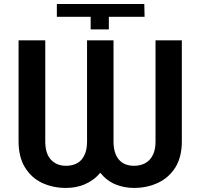

<svg xmlns="http://www.w3.org/2000/svg" viewBox="-20 -918 990 948"><path d="M641.3 9.9Q592.7 9.9 549.7 -7.8Q506.7 -25.6 475.1 -65Q458.5 -45.1 439.1 -31.1Q419.7 -17 398.1 -7.8Q376.4 1.4 353.2 5.7Q329.9 9.9 305.8 9.9Q241.1 9.9 187.9 -14.9Q134.6 -39.8 102.3 -93Q71.7 -144.5 71.7 -219.5V-718.8H203.5V-219.5Q203.5 -159.8 231.5 -129.6Q259.6 -99.4 305.8 -99.4Q328.8 -99.4 348 -106.4Q367.2 -113.3 380.9 -128Q394.5 -142.8 402.2 -165.3Q409.8 -187.9 409.8 -219.5V-718.8H540.5V-219.5Q540.5 -188.6 547.8 -165.8Q555 -143.1 568.4 -128.4Q581.7 -113.6 600.3 -106.5Q619 -99.4 641.3 -99.4Q664.4 -99.4 683.9 -106.5Q703.5 -113.6 717.7 -128.2Q731.9 -142.8 739.9 -165.5Q747.9 -188.2 747.9 -219.5V-718.8H877.8V-219.5Q877.8 -144.2 846.9 -93Q813.6 -39.8 759.2 -14.9Q706 9.9 641.3 9.9ZM517.4 -772.7H427.6V-835.2H260.7V-898.4H692.5L693.9 -835.2H517.4Z"/></svg>

Font: Linik Sans SemiBold
Style: Regular
Weight: 600
Designer: Fonts by Rasmus Andersson / Changes by Cristiano Sobral with parts from Marc Monis
Foundry: rsms
Version: Version 3.020; ttfautohint (v1.6)